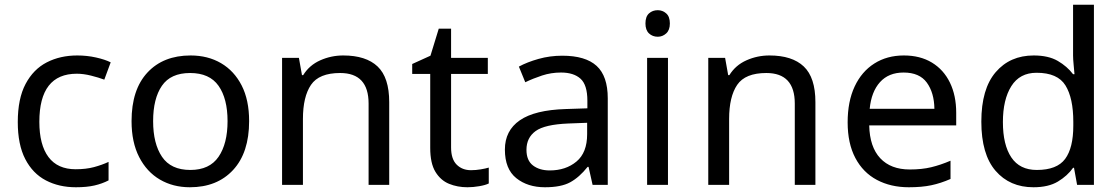

<svg xmlns="http://www.w3.org/2000/svg" viewBox="-20 -780 4720 810"><path d="M300 10Q229 10 173.5 -19Q118 -48 86.5 -109Q55 -170 55 -265Q55 -364 88 -426Q121 -488 177.5 -517Q234 -546 306 -546Q347 -546 385 -537.5Q423 -529 447 -517L420 -444Q396 -453 364 -461Q332 -469 304 -469Q146 -469 146 -266Q146 -169 184.5 -117.5Q223 -66 299 -66Q343 -66 376.5 -75Q410 -84 438 -97V-19Q411 -5 378.5 2.5Q346 10 300 10Z M1031 -269Q1031 -136 963.5 -63Q896 10 781 10Q710 10 654.5 -22.5Q599 -55 567 -117.5Q535 -180 535 -269Q535 -402 602 -474Q669 -546 784 -546Q857 -546 912.5 -513.5Q968 -481 999.5 -419.5Q1031 -358 1031 -269ZM626 -269Q626 -174 663.5 -118.5Q701 -63 783 -63Q864 -63 902 -118.5Q940 -174 940 -269Q940 -364 902 -418Q864 -472 782 -472Q700 -472 663 -418Q626 -364 626 -269Z M1428 -546Q1524 -546 1573 -499.5Q1622 -453 1622 -349V0H1535V-343Q1535 -472 1415 -472Q1326 -472 1292 -422Q1258 -372 1258 -278V0H1170V-536H1241L1254 -463H1259Q1285 -505 1331 -525.5Q1377 -546 1428 -546Z M1967 -62Q1987 -62 2008 -65.5Q2029 -69 2042 -73V-6Q2028 1 2002 5.5Q1976 10 1952 10Q1910 10 1874.5 -4.5Q1839 -19 1817 -55Q1795 -91 1795 -156V-468H1719V-510L1796 -545L1831 -659H1883V-536H2038V-468H1883V-158Q1883 -109 1906.5 -85.5Q1930 -62 1967 -62Z M2352 -545Q2450 -545 2497 -502Q2544 -459 2544 -365V0H2480L2463 -76H2459Q2424 -32 2385.5 -11Q2347 10 2279 10Q2206 10 2158 -28.5Q2110 -67 2110 -149Q2110 -229 2173 -272.5Q2236 -316 2367 -320L2458 -323V-355Q2458 -422 2429 -448Q2400 -474 2347 -474Q2305 -474 2267 -461.5Q2229 -449 2196 -433L2169 -499Q2204 -518 2252 -531.5Q2300 -545 2352 -545ZM2378 -259Q2278 -255 2239.5 -227Q2201 -199 2201 -148Q2201 -103 2228.5 -82Q2256 -61 2299 -61Q2367 -61 2412 -98.5Q2457 -136 2457 -214V-262Z M2755 -737Q2775 -737 2790.5 -723.5Q2806 -710 2806 -681Q2806 -653 2790.5 -639Q2775 -625 2755 -625Q2733 -625 2718 -639Q2703 -653 2703 -681Q2703 -710 2718 -723.5Q2733 -737 2755 -737ZM2798 -536V0H2710V-536Z M3226 -546Q3322 -546 3371 -499.5Q3420 -453 3420 -349V0H3333V-343Q3333 -472 3213 -472Q3124 -472 3090 -422Q3056 -372 3056 -278V0H2968V-536H3039L3052 -463H3057Q3083 -505 3129 -525.5Q3175 -546 3226 -546Z M3793 -546Q3862 -546 3911.5 -516Q3961 -486 3987.5 -431.5Q4014 -377 4014 -304V-251H3647Q3649 -160 3693.5 -112.5Q3738 -65 3818 -65Q3869 -65 3908.5 -74.5Q3948 -84 3990 -102V-25Q3949 -7 3909 1.5Q3869 10 3814 10Q3738 10 3679.5 -21Q3621 -52 3588.5 -113.5Q3556 -175 3556 -264Q3556 -352 3585.5 -415Q3615 -478 3668.5 -512Q3722 -546 3793 -546ZM3792 -474Q3729 -474 3692.5 -433.5Q3656 -393 3649 -321H3922Q3921 -389 3890 -431.5Q3859 -474 3792 -474Z M4340 10Q4240 10 4180 -59.5Q4120 -129 4120 -267Q4120 -405 4180.5 -475.5Q4241 -546 4341 -546Q4403 -546 4442.5 -523Q4482 -500 4507 -467H4513Q4512 -480 4509.5 -505.5Q4507 -531 4507 -546V-760H4595V0H4524L4511 -72H4507Q4483 -38 4443 -14Q4403 10 4340 10ZM4354 -63Q4439 -63 4473.5 -109.5Q4508 -156 4508 -250V-266Q4508 -366 4475 -419.5Q4442 -473 4353 -473Q4282 -473 4246.5 -416.5Q4211 -360 4211 -265Q4211 -169 4246.5 -116Q4282 -63 4354 -63Z"/></svg>

Font: Noto Sans Myanmar UI
Style: Regular
Weight: 400
Designer: Monotype Design Team
Foundry: Monotype Imaging Inc.
Version: Version 2.103; ttfautohint (v1.8.4.7-5d5b)